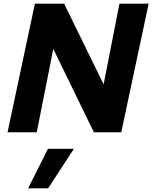

<svg xmlns="http://www.w3.org/2000/svg" viewBox="-20 -720 829 1045"><path d="M21 0 170 -700H329L544 -261L630 -700H789L640 0H491L270 -454L180 0ZM133 305 241 90H382L242 305Z"/></svg>

Font: Red Hat Text
Style: Italic
Weight: 300
Italic angle: -12°
Designer: Pentagram, MCKL
Foundry: Pentagram, MCKL
Version: Version 1.023